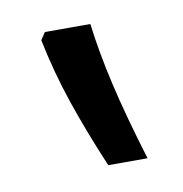

<svg xmlns="http://www.w3.org/2000/svg" viewBox="-41 -854 294 308"><g transform="rotate(-10 105.5 -700.0)"><path d="M50 -814H124Q130 -766 142.5 -712Q155 -658 177 -586H113Q88 -645 70.5 -696.5Q53 -748 42 -802Z"/></g></svg>

Font: Go Noto Current
Style: Regular
Weight: 400
Designer: Monotype Design Team
Foundry: Monotype Imaging Inc.
Version: Version 2.007; ttfautohint (v1.8) -l 8 -r 50 -G 200 -x 14 -D